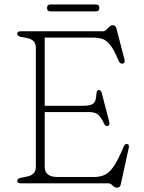

<svg xmlns="http://www.w3.org/2000/svg" viewBox="-20 -844 662 884"><path d="M59 -688Q59 -700 76 -700H455Q462.5 -700 469.5 -707Q476.5 -714 483.8 -721Q491 -728 499 -728Q512.5 -728 516 -713L553 -570.5Q557.5 -553.5 544 -551Q532.5 -548.5 525 -566.5Q505 -615 487.5 -637Q470 -659 450.8 -665Q431.5 -671 405 -671H186V-357H364Q398 -357 410.2 -367.8Q422.5 -378.5 423.5 -407.5Q424.5 -428 432.5 -429.5Q444.5 -432 448.5 -416L483 -283Q487 -266.5 475.5 -263.5Q465.5 -261 458 -277Q445 -305 431.2 -316.5Q417.5 -328 390 -328H186V-75Q186 -52.5 200.5 -40.8Q215 -29 247.5 -29H411.5Q441 -29 462.8 -39.2Q484.5 -49.5 504.8 -79.8Q525 -110 549.5 -169Q555 -182.5 565 -181Q576.5 -179.5 572.5 -162L536 5Q533 20 519 20Q508 20 498.5 10Q489 0 479 0H76Q59 0 59 -12Q59 -22 78 -26L104 -31Q145 -39 145 -75V-625Q145 -661 104 -669L78 -674Q59 -678 59 -688ZM196.5 -807.5Q196.5 -823.5 213.5 -823.5H420.5Q437.5 -823.5 437.5 -807.5Q437.5 -791.5 420.5 -791.5H213.5Q196.5 -791.5 196.5 -807.5Z"/></svg>

Font: Fraunces 9pt S100 Thin
Style: Regular
Weight: 100
Version: Version 1.000; ttfautohint (v1.8.3)